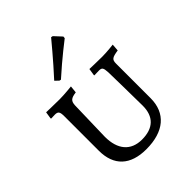

<svg xmlns="http://www.w3.org/2000/svg" viewBox="-216 -879 1007 1007"><g transform="rotate(-45 287.5 -375.5)"><path d="M218 -566C302 -642 386 -706 386 -706L387 -717L349 -758L339 -760C339 -760 261 -665 189 -587L209 -568ZM277 9C408 9 482 -54 482 -165V-421C482 -451 491 -457 537 -464L540 -504C540 -504 493 -498 456 -498C425 -498 363 -500 363 -500L357 -461L358 -458L392 -459C415 -459 419 -452 421 -417C421 -417 425 -219 425 -166C425 -86 381 -43 297 -43C214 -43 169 -97 169 -191L175 -420C177 -449 187 -459 226 -464L230 -504C230 -504 176 -498 141 -498C106 -498 42 -500 42 -500L36 -461L38 -458C38 -458 56 -459 65 -459C89 -459 95 -451 95 -417V-162C95 -51 159 9 277 9Z"/></g></svg>

Font: Alegreya SC
Style: Regular
Weight: 400
Designer: Juan Pablo del Peral
Foundry: Huerta Tipografica
Version: Version 2.007;PS 002.007;hotconv 1.0.88;makeotf.lib2.5.64775